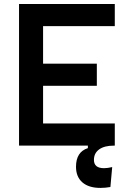

<svg xmlns="http://www.w3.org/2000/svg" viewBox="-20 -713 626 940"><path d="M471.7 207Q414.6 207 383.3 179.9Q352.1 152.8 352.1 103.5Q352.1 30.8 410.2 12.2V0H73.2V-693.4H542V-585H190.9V-401.4H454.1V-293H190.9V-108.4H542V0H537.1Q491.2 0 465.6 18.3Q439.9 36.6 439.9 69.8Q439.9 110.4 489.3 110.4Q506.3 110.4 529.3 105L520.5 202.6Q495.6 207 471.7 207Z"/></svg>

Font: Cascadia Mono NF SemiBold
Style: Regular
Weight: 600
Monospace: yes
Designer: Aaron Bell
Foundry: Saja Typeworks
Version: Version 2404.023; ttfautohint (v1.8.4)